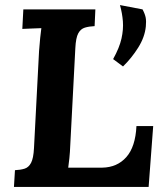

<svg xmlns="http://www.w3.org/2000/svg" viewBox="-20 -737 646 757"><path d="M356 -700 353 -634Q331 -633 314.5 -628Q298 -623 288.5 -605.5Q279 -588 277 -547L257 -164Q256 -137 253.5 -113Q251 -89 249 -76H383Q442 -77 478 -117.5Q514 -158 518 -240H584L566 0H35L39 -66Q61 -67 77 -72Q93 -77 102.5 -95Q112 -113 114 -153L134 -536Q136 -563 138.5 -588Q141 -613 143 -626Q127 -625 103 -624.5Q79 -624 68 -623L72 -700ZM465 -475 426 -504Q451 -549 459 -585Q467 -621 464.5 -653Q462 -685 453 -717L542 -700Q552 -681 554.5 -667Q557 -653 555 -633Q551 -591 525 -549.5Q499 -508 465 -475Z"/></svg>

Font: Lora Italic
Style: Italic
Weight: 400
Italic angle: -3°
Designer: Olga Karpushina, Alexei Vanyashin (Cyrillic)
Foundry: Cyreal
Version: Version 2.210; ttfautohint (v1.8.1.43-b0c9)